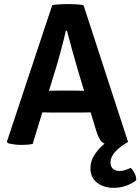

<svg xmlns="http://www.w3.org/2000/svg" viewBox="-20 -708 692 946"><path d="M623.5 119Q634.5 128.5 642.8 144.5Q651 160.5 651.5 179.5Q633.5 195.5 603.2 206.5Q573 217.5 539.5 217.5Q490 217.5 457.8 191.8Q425.5 166 425.5 121Q425.5 87 443.8 57.8Q462 28.5 487.8 6.2Q513.5 -16 536.5 -28.5L611 -8.5Q571.5 14 548 39.2Q524.5 64.5 524.5 94Q524.5 114 537.2 124.2Q550 134.5 569 134.5Q584 134.5 598.5 129.5Q613 124.5 623.5 119ZM237.5 -683Q253 -685.5 275.8 -686.8Q298.5 -688 315 -688Q331 -688 353.8 -686.8Q376.5 -685.5 391.5 -682.5L611 -8.5Q597 -0.5 575.5 3.8Q554 8 534 8Q502 8 484.2 -6.8Q466.5 -21.5 454 -64L363.5 -363Q351 -406 336.2 -459Q321.5 -512 310 -556.5H304Q299 -531.5 291.2 -501.2Q283.5 -471 275.2 -441.2Q267 -411.5 260.5 -388.5L141 1Q128.5 4 114 5Q99.5 6 83.5 6Q67.5 6 49 3.5Q30.5 1 18.5 -3L14 -10ZM237 -153.5Q231 -153.5 219.5 -153.8Q208 -154 196.2 -154.2Q184.5 -154.5 178.5 -154.5H111L152 -260.5H211.5Q217.5 -260.5 228.2 -260.8Q239 -261 249.8 -261.2Q260.5 -261.5 266 -261.5H352Q358.5 -261.5 369 -261.2Q379.5 -261 390.5 -260.8Q401.5 -260.5 407.5 -260.5H469L503.5 -154.5H436Q430 -154.5 418.2 -154.2Q406.5 -154 394.8 -153.8Q383 -153.5 377 -153.5Z"/></svg>

Font: Signika SemiBold
Style: Regular
Weight: 600
Designer: Anna Giedry
Foundry: Anna Giedry
Version: Version 2.001